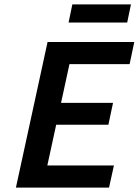

<svg xmlns="http://www.w3.org/2000/svg" viewBox="-20 -848 627 868"><path d="M572 -828 555 -746H290L307 -828ZM566 -558H294L256 -383H491L470 -284H234L194 -100H495L473 0H52L195 -658H587Z"/></svg>

Font: EauTest
Style: Bold Italic
Weight: 700
Italic angle: -12°
Designer: Christian Thalmann (Catharsis Fonts)
Version: Version 0.001;PS 000.001;hotconv 1.0.88;makeotf.lib2.5.64775